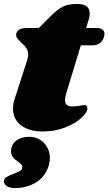

<svg xmlns="http://www.w3.org/2000/svg" viewBox="-43 -658 550 974"><path d="M487 -486Q487 -482 485 -472Q472 -428 425 -428H367L292 -181Q287 -166 287 -150Q287 -132 297 -125Q307 -118 325 -118Q341 -118 365 -122Q377 -125 386 -125Q393 -125 396.5 -120.5Q400 -116 400 -109Q401 -89 370.5 -60.5Q340 -32 288 -11.5Q236 9 173 9Q105 9 64 -22Q23 -53 23 -107Q23 -132 31 -155L95 -353Q100 -370 100 -380Q100 -400 90.5 -414Q81 -428 64 -443Q49 -457 43 -466.5Q37 -476 40 -489Q44 -502 57 -509Q70 -516 98 -516H154L217 -579Q250 -612 277.5 -625Q305 -638 349 -638Q412 -638 412 -590Q412 -575 408 -562L394 -516H447Q466 -516 476.5 -508Q487 -500 487 -486ZM210 144Q210 159 205 179Q189 236 141.5 266Q94 296 34 296Q7 296 -8 286.5Q-23 277 -23 263Q-23 249 -11 241Q1 233 25 224Q47 216 58.5 209Q70 202 70 189Q70 181 65 176Q60 171 47 161Q31 150 22 139Q13 128 13 110Q13 76 38.5 56Q64 36 103 36Q151 36 180.5 67.5Q210 99 210 144Z"/></svg>

Font: Shrikhand
Style: Regular
Weight: 400
Italic angle: -14°
Version: Version 1.000;PS 1.000;hotconv 1.0.88;makeotf.lib2.5.647800